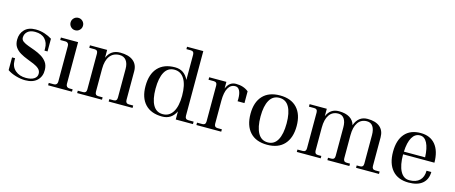

<svg xmlns="http://www.w3.org/2000/svg" viewBox="-45 -1335 4597 1941"><g transform="rotate(15 2253.5 -364.5)"><path d="M237 11Q190 11 137.5 -4.5Q85 -20 50 -45V-178H82V-156Q82 -89 126 -51.5Q170 -14 237 -14Q293 -14 323 -34Q353 -54 353 -87Q353 -118 331.5 -138Q310 -158 275.5 -172.5Q241 -187 203 -201.5Q165 -216 130.5 -236Q96 -256 74.5 -286.5Q53 -317 53 -365Q53 -429 93.5 -471Q134 -513 209 -513Q259 -513 304 -498Q349 -483 381 -462V-329H349V-351Q349 -413 313 -450.5Q277 -488 209 -488Q158 -488 130.5 -463Q103 -438 103 -400Q103 -376 124.5 -360.5Q146 -345 179.5 -333Q213 -321 251 -307Q289 -293 323 -272.5Q357 -252 379.5 -221Q402 -190 403 -142Q405 -73 361 -31Q317 11 237 11Z M595 -608Q568 -608 549 -627Q530 -646 530 -673Q530 -700 549 -719Q568 -738 595 -738Q622 -738 641 -719Q660 -700 660 -673Q660 -646 641 -627Q622 -608 595 -608ZM475 0V-25H530Q546 -25 555.5 -35Q565 -45 565 -62V-437Q565 -454 555.5 -464Q546 -474 530 -474H475V-500H655V-62Q655 -45 664.5 -35Q674 -25 690 -25H725V0Z M779 0V-25H834Q869 -25 869 -62V-437Q869 -474 834 -474H779V-500H959V-418Q997 -508 1095 -508Q1184 -508 1231.5 -470Q1279 -432 1279 -362V-62Q1279 -25 1314 -25H1359V0H1109V-25H1154Q1189 -25 1189 -62V-362Q1189 -419 1164.5 -451Q1140 -483 1095 -483Q1030 -483 994.5 -436Q959 -389 959 -303V-62Q959 -25 994 -25H1039V0Z M1669 7Q1553 7 1490.5 -59.5Q1428 -126 1428 -248Q1428 -373 1490.5 -440.5Q1553 -508 1669 -508Q1767 -508 1811 -414V-678Q1811 -715 1776 -715H1731V-740H1901V-63Q1901 -26 1936 -26H1991V0H1811V-85Q1767 7 1669 7ZM1669 -18Q1737 -18 1774 -78Q1811 -138 1811 -248Q1811 -361 1774 -422Q1737 -483 1669 -483Q1601 -483 1567 -422Q1533 -361 1533 -248Q1533 -138 1567 -78Q1601 -18 1669 -18Z M2027 0V-25H2082Q2117 -25 2117 -62V-437Q2117 -474 2082 -474H2027V-500H2207V-430Q2237 -506 2307 -506Q2387 -506 2439 -463V-340H2367Q2367 -346 2367.5 -353Q2368 -360 2368 -365Q2368 -421 2352 -451Q2336 -481 2307 -481H2306Q2258 -481 2232.5 -435Q2207 -389 2207 -303V-62Q2207 -25 2242 -25H2287V0Z M2768 8Q2651 8 2588.5 -60Q2526 -128 2526 -252Q2526 -374 2588.5 -441Q2651 -508 2768 -508Q2884 -508 2946.5 -441Q3009 -374 3009 -252Q3009 -128 2946.5 -60Q2884 8 2768 8ZM2768 -17Q2836 -17 2870 -78.5Q2904 -140 2904 -252Q2904 -362 2870 -422.5Q2836 -483 2768 -483Q2700 -483 2665.5 -422.5Q2631 -362 2631 -252Q2631 -140 2665.5 -78.5Q2700 -17 2768 -17Z M3078 0V-25H3133Q3168 -25 3168 -62V-437Q3168 -474 3133 -474H3078V-500H3258V-422Q3294 -508 3384 -508Q3453 -508 3496 -482Q3539 -456 3552 -407Q3569 -456 3602 -482Q3635 -508 3684 -508Q3768 -508 3813 -470Q3858 -432 3858 -362V-62Q3858 -25 3893 -25H3938V0H3698V-25H3733Q3768 -25 3768 -62V-362Q3768 -419 3746.5 -451Q3725 -483 3684 -483Q3623 -483 3590.5 -436Q3558 -389 3558 -303V-62Q3558 -25 3593 -25H3628V0H3398V-25H3433Q3468 -25 3468 -62V-362Q3468 -419 3446.5 -451Q3425 -483 3384 -483Q3323 -483 3290.5 -436Q3258 -389 3258 -303V-62Q3258 -25 3293 -25H3328V0Z M4249 7Q4137 7 4077 -61.5Q4017 -130 4017 -254Q4017 -376 4074.5 -442.5Q4132 -509 4239 -509Q4340 -509 4394.5 -443Q4449 -377 4450 -255H4122V-254Q4122 -142 4155 -80Q4188 -18 4249 -18Q4319 -18 4356.5 -54Q4394 -90 4394 -156H4444Q4443 -78 4392.5 -35.5Q4342 7 4249 7ZM4239 -484Q4187 -484 4157 -432Q4127 -380 4123 -283H4345Q4341 -379 4314 -431.5Q4287 -484 4239 -484Z"/></g></svg>

Font: Bentinck
Style: Regular
Weight: 400
Designer: Jörg Drees
Foundry: Jörg Drees
Version: Version 1.000; ttfautohint (v1.8.4.7-5d5b)